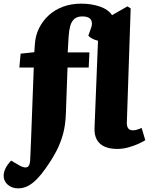

<svg xmlns="http://www.w3.org/2000/svg" viewBox="-78 -802 816 1052"><path d="M21 230Q-12 230 -35 210.5Q-58 191 -58 161Q-58 142 -48 121Q-38 100 -17 78L31 106Q58 120 71.5 113.5Q85 107 87 80Q88 64 88.5 51Q89 38 89.5 26Q90 14 90.5 0Q91 -14 92 -32L107 -432H28L35 -508L110 -516L113 -559Q116 -607 136 -647.5Q156 -688 189.5 -718.5Q223 -749 268 -765.5Q313 -782 367 -782Q422 -782 468 -766.5Q514 -751 536 -719L620 -767L638 -756L617 -131Q616 -114 623 -101Q630 -88 651 -88Q663 -88 676 -92.5Q689 -97 698 -101L718 -34Q708 -27 683.5 -15.5Q659 -4 627.5 5Q596 14 564 14Q525 14 496.5 2Q468 -10 453 -36Q438 -62 440 -103L459 -579Q444 -582 429 -589.5Q414 -597 406 -607L419 -643Q428 -666 425 -681.5Q422 -697 409 -704.5Q396 -712 373 -712Q344 -712 328.5 -697.5Q313 -683 306.5 -658.5Q300 -634 298 -602L293 -515H412L408 -432H292L283 -181Q281 -118 267.5 -68Q254 -18 230 27.5Q206 73 171 122Q148 155 124 179.5Q100 204 75 217Q50 230 21 230Z"/></svg>

Font: Literata ExtraBold
Style: Italic
Weight: 800
Italic angle: -2°
Designer: Latin by Veronika Burian and Jose Scaglione. Greek by Irene Vlachou. Cyrillic by Vera Evstafieva
Foundry: TypeTogether
Version: Version 3.002